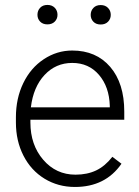

<svg xmlns="http://www.w3.org/2000/svg" viewBox="-20 -741 557 771"><path d="M280.8 9.8Q213.4 9.8 158.9 -23.4Q104.5 -56.6 74.2 -116Q43.9 -175.3 43.9 -249V-270Q43.9 -346.2 73.5 -407.2Q103 -468.3 155.8 -503.2Q208.5 -538.1 270 -538.1Q366.2 -538.1 422.6 -472.4Q479 -406.7 479 -293V-260.3H102.1V-249Q102.1 -159.2 153.6 -99.4Q205.1 -39.6 283.2 -39.6Q330.1 -39.6 366 -56.6Q401.9 -73.7 431.2 -111.3L467.8 -83.5Q403.3 9.8 280.8 9.8ZM270 -488.3Q204.1 -488.3 158.9 -439.9Q113.8 -391.6 104 -310.1H420.9V-316.4Q418.5 -392.6 377.4 -440.4Q336.4 -488.3 270 -488.3ZM130.4 -681.6Q130.4 -698.2 141.1 -709.7Q151.9 -721.2 170.4 -721.2Q189 -721.2 200 -709.7Q210.9 -698.2 210.9 -681.6Q210.9 -665.5 200 -654.3Q189 -643.1 170.4 -643.1Q151.9 -643.1 141.1 -654.3Q130.4 -665.5 130.4 -681.6ZM344.2 -681.2Q344.2 -697.8 355 -709.2Q365.7 -720.7 384.3 -720.7Q402.8 -720.7 413.8 -709.2Q424.8 -697.8 424.8 -681.2Q424.8 -665 413.8 -653.8Q402.8 -642.6 384.3 -642.6Q365.7 -642.6 355 -653.8Q344.2 -665 344.2 -681.2Z"/></svg>

Font: Roboto-Light
Style: Regular
Weight: 300
Designer: Google
Version: Version 2.137; 2017